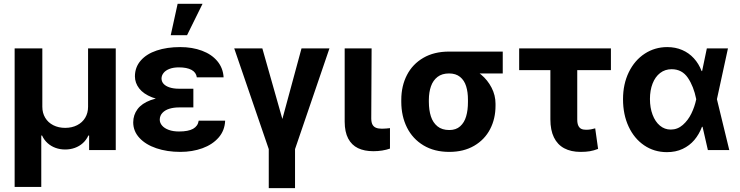

<svg xmlns="http://www.w3.org/2000/svg" viewBox="-20 -783 3862 1002"><path d="M56.4 -530.4H200.9V-225.8Q200.9 -193.4 215.9 -168.4Q230.9 -143.4 258 -129.6Q285.2 -115.7 320.1 -115.7Q355.3 -115.7 382.6 -129.7Q410 -143.7 424.8 -168.7Q439.6 -193.6 439.6 -225.8V-530.4H584.1V0H445.1V-75.6H441Q430.5 -52.5 412.3 -36.1Q394.2 -19.8 370.5 -11.3Q346.8 -2.8 320.1 -2.8Q293.5 -2.8 269.9 -11.3Q246.3 -19.8 228.2 -36.2Q210 -52.6 199.6 -75.6H195.4V192.6H56.4Z M989.1 -277.8V-222.4H914.3Q886.4 -222.4 863.9 -215.5Q841.4 -208.6 827.6 -193.9Q813.9 -179.2 813.7 -158.3Q813.9 -141.5 825.9 -127.6Q837.9 -113.6 860.5 -105.2Q883 -96.8 914.4 -96.8Q962.8 -96.8 987.8 -110.9Q1012.8 -125.1 1016.9 -153.1H1155Q1152.8 -101.5 1120.7 -64.9Q1088.6 -28.3 1036.2 -9.3Q983.7 9.7 921.2 9.7Q851.9 9.7 796 -9.3Q740.2 -28.2 707.8 -63.2Q675.4 -98.2 675.2 -144.4Q675.4 -183.4 697.7 -213.3Q719.9 -243.2 766.4 -260.5Q812.8 -277.8 883.8 -277.8ZM684.1 -384.3Q684.3 -432.5 714.5 -467Q744.6 -501.6 797.9 -519.4Q851.2 -537.3 920.6 -537.3Q983.4 -537.3 1034 -518.4Q1084.7 -499.5 1114.4 -463.7Q1144.2 -427.9 1146.9 -379.3H1007.2Q1003.6 -405.4 979.3 -418.4Q955 -431.4 913.6 -431.4Q885 -431.4 864.7 -423.6Q844.4 -415.8 833.8 -402.5Q823.1 -389.2 822.9 -373.4Q823.1 -357 834 -345.2Q845 -333.3 865.4 -326.7Q885.8 -320 914.3 -320H989.1V-257.3H883.8Q818.3 -257.3 773.4 -275.1Q728.5 -292.9 706.4 -321.5Q684.3 -350.1 684.1 -384.3ZM907 -763.1H1037L956.1 -599.2H871Z M1349.1 -530.4 1453.6 -162.1 1553.5 -530.4H1699.3L1519.7 -4.8V198.9H1382.6V-4.8L1202.4 -530.4Z M1919.3 -530.4 1917.5 -164.7Q1917.7 -143.7 1924.1 -132.3Q1930.4 -121 1942.5 -116.2Q1954.5 -111.3 1973.6 -111.3Q1986 -111.3 1995.3 -112.3Q2004.6 -113.3 2015.2 -114.3V-7.5Q1996.3 -1 1974.3 2.6Q1952.3 6.1 1928.6 6.1Q1881.6 6.1 1848.4 -9.8Q1815.2 -25.8 1797.1 -60Q1779 -94.3 1778.8 -147.9V-530.4Z M2323.6 -513.8Q2329.6 -511.5 2335.6 -505.6Q2341.5 -499.8 2349.3 -491.7Q2357.5 -479 2366.3 -469Q2375 -459.1 2387.8 -449.7Q2400.6 -440.2 2418.1 -434.9Q2456.4 -422.3 2490.6 -393.8Q2524.9 -365.3 2545.4 -325.4Q2566 -285.5 2566 -241.7V-232Q2566.2 -163.6 2537.7 -108.9Q2509.2 -54.1 2454.5 -22.2Q2399.8 9.7 2325 9.7Q2246.6 9.7 2190.1 -24.3Q2133.6 -58.3 2104 -117.3Q2074.4 -176.4 2074.2 -251.4V-262.4Q2074.4 -334.7 2103.8 -391.6Q2133.2 -448.6 2189.4 -481.2Q2245.5 -513.8 2323.6 -513.8ZM2325 -104.4Q2359.7 -104.4 2381.4 -123.8Q2403.2 -143.2 2412.7 -175.8Q2422.3 -208.3 2422.1 -251.4V-262.4Q2422.3 -301.9 2412.7 -332.8Q2403.2 -363.6 2380.9 -381.7Q2358.7 -399.7 2323.6 -399.7Q2286.7 -399.7 2263.4 -381.7Q2240 -363.6 2229.1 -332.7Q2218.3 -301.7 2218.1 -262.4V-251.4Q2218.3 -208.1 2228.7 -175.7Q2239.2 -143.2 2262.9 -123.8Q2286.6 -104.4 2325 -104.4ZM2603.7 -399.7H2323.6V-513.8H2603.7Z M3168.2 -417.1H2689.4V-530.4H3168.2ZM2992.5 -530.4V-159.5Q2992.5 -139 2998.1 -127.2Q3003.7 -115.4 3013.5 -110.6Q3023.2 -105.8 3038.7 -105.8Q3052.7 -105.8 3064 -107.9Q3075.3 -109.9 3086.2 -113.2L3101.3 -5.9Q3078.2 2.9 3057.8 6.3Q3037.4 9.7 3010 9.7Q2959.6 9.7 2924.4 -9.3Q2889.2 -28.2 2870.8 -66Q2852.3 -103.7 2852.3 -160.6V-530.4Z M3231.4 -265.2Q3231.4 -344.3 3261.7 -406.5Q3292.1 -468.6 3344.9 -503Q3397.6 -537.3 3462.3 -537.3Q3504.6 -537.3 3540 -522.1Q3575.4 -506.9 3601 -478.8Q3626.7 -450.8 3641.6 -412.1H3685.4L3721.1 -266.6L3785.9 0H3674.2L3613.2 -266.6Q3600.2 -331.9 3569.9 -376.8Q3539.5 -421.8 3485.2 -421.8Q3450.5 -421.8 3425 -402Q3399.5 -382.3 3385.7 -347Q3371.9 -311.7 3371.9 -266.2Q3371.9 -220.5 3385.7 -184.1Q3399.4 -147.7 3424 -127.3Q3448.5 -106.8 3480.5 -106.8Q3515.8 -106.8 3543.4 -131Q3571 -155.2 3588.1 -190.5Q3605.3 -225.9 3613.2 -263.8L3668.8 -530.4H3779L3721.1 -263.8L3685.4 -121.2H3643.4Q3628.6 -81.9 3603.6 -52.4Q3578.6 -22.9 3542.4 -5.9Q3506.2 11.2 3459.9 11Q3393.7 10.8 3341.8 -24.5Q3289.8 -59.7 3260.6 -122.4Q3231.4 -185.1 3231.4 -265.2Z"/></svg>

Font: Pretendard Variable
Style: Regular
Weight: 400
Designer: Base glyphs from Inter by Rasmus Andersson; Hangul glyphs from Noto Sans CJK(Source Han Sans) by Jang Soo-young and Kang
Foundry: Kil Hyung-jin
Version: Version 1.100;FEAKit 1.0